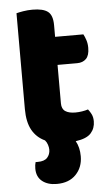

<svg xmlns="http://www.w3.org/2000/svg" viewBox="-56 -646 510 886"><g transform="rotate(-5 198.5 -203.5)"><path d="M366 -71Q366 -39 346 -16.5Q326 6 275 13Q292 43 292 84Q292 135 260 168.5Q228 202 171 202Q129 202 103.5 181.5Q78 161 78 123Q78 106 82 93H92Q123 93 136.5 78Q150 63 150 41Q150 31 146 18.5Q142 6 134 -3Q95 -21 74.5 -58Q54 -95 54 -155V-599Q65 -602 85.5 -605.5Q106 -609 129 -609Q178 -609 200 -592Q222 -575 222 -529V-475H353Q359 -464 364.5 -447.5Q370 -431 370 -411Q370 -376 354.5 -360.5Q339 -345 313 -345H222V-167Q222 -141 238.5 -130Q255 -119 285 -119Q300 -119 316 -121.5Q332 -124 344 -128Q353 -117 359.5 -103.5Q366 -90 366 -71Z"/></g></svg>

Font: Baloo Bhai 2 ExtraBold
Style: Regular
Weight: 800
Designer: Supriya Tembe, Noopur Datye and Ek Type
Foundry: Ek Type
Version: Version 1.640;PS 1.000;hotconv 16.6.51;makeotf.lib2.5.65220;